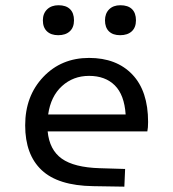

<svg xmlns="http://www.w3.org/2000/svg" viewBox="-20 -699 654 726"><path d="M200.2 -565.9Q172.9 -565.9 157.5 -580.6Q142.1 -595.2 142.1 -622.1Q142.1 -647.9 158.2 -663.6Q174.3 -679.2 201.2 -679.2Q229.5 -679.2 244.6 -664.6Q259.8 -649.9 259.8 -622.1Q259.8 -595.2 243.9 -580.6Q228 -565.9 200.2 -565.9ZM434.1 -565.9Q406.7 -565.9 391.8 -580.6Q377 -595.2 377 -622.1Q377 -647.9 392.6 -663.6Q408.2 -679.2 435.1 -679.2Q463.9 -679.2 479 -664.6Q494.1 -649.9 494.1 -622.1Q494.1 -595.2 478.3 -580.6Q462.4 -565.9 434.1 -565.9ZM356.9 -63 453.1 -60.1 450.2 6.8 332 4.9Q199.7 2.9 137.5 -55.7Q75.2 -114.3 75.2 -225.1Q75.2 -335.9 143.6 -408Q211.9 -480 316.9 -480Q420.4 -480 480.2 -417.5Q540 -355 540 -237.8Q540 -215.3 537.1 -202.1H160.2Q167 -132.3 213.6 -99.1Q260.3 -65.9 356.9 -63ZM316.9 -412.1Q256.8 -412.1 214.4 -373.5Q171.9 -335 162.1 -266.1H455.1Q450.2 -340.3 414.1 -376.2Q377.9 -412.1 316.9 -412.1Z"/></svg>

Font: IntelOne Mono
Style: Regular
Weight: 400
Designer: Fred Shallcrass
Foundry: Frere-Jones Type LLC
Version: Version 1.200;hotconv 1.1.0;makeotfexe 2.6.0;FJTRelease1.2